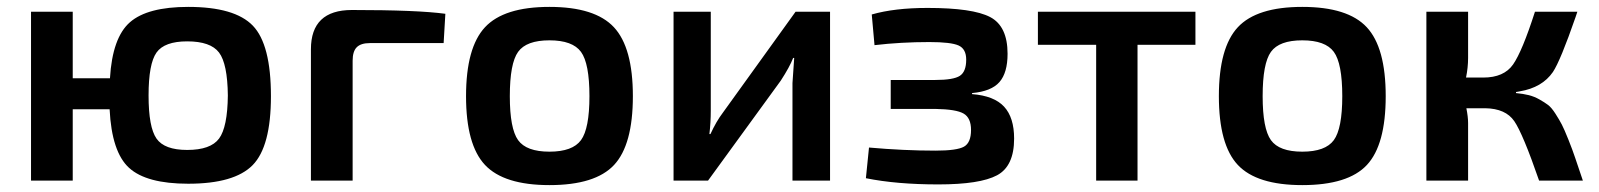

<svg xmlns="http://www.w3.org/2000/svg" viewBox="-20 -524 4639 557"><path d="M191 -297H299Q306 -415 357 -459.5Q408 -504 526 -504Q661 -504 713.5 -449.5Q766 -395 766 -245Q766 -99 713 -45Q660 9 526 9Q405 9 354.5 -37Q304 -83 298 -207H191V0H70V-490H191ZM523 -89Q591 -89 615.5 -122Q640 -155 641 -247Q640 -339 615.5 -371.5Q591 -404 523 -404Q457 -404 434 -371.5Q411 -339 411 -247Q411 -155 434 -122Q457 -89 523 -89Z M882 0V-381Q882 -495 1001 -495Q1191 -495 1272 -484L1267 -399H1053Q1027 -399 1015 -387Q1003 -375 1003 -348V0Z M1574 13Q1442 13 1387 -45.5Q1332 -104 1332 -245Q1332 -386 1387 -445Q1442 -504 1574 -504Q1706 -504 1761 -445Q1816 -386 1816 -245Q1816 -104 1761.5 -45.5Q1707 13 1574 13ZM1459 -245Q1459 -151 1483 -117.5Q1507 -84 1574 -84Q1641 -84 1665.5 -117.5Q1690 -151 1690 -245Q1690 -340 1665.5 -373.5Q1641 -407 1574 -407Q1507 -407 1483 -373.5Q1459 -340 1459 -245Z M2388 0H2279V-283Q2279 -286 2284 -356H2281Q2271 -330 2245 -290L2034 0H1934V-490H2042V-204Q2042 -168 2038 -135H2041Q2058 -172 2077 -197L2288 -490H2388Z M2517 -393 2509 -482Q2575 -501 2671 -501Q2802 -501 2852.5 -474.5Q2903 -448 2903 -368Q2903 -313 2879.5 -286Q2856 -259 2800 -254V-251Q2864 -246 2893 -214.5Q2922 -183 2922 -122Q2922 -42 2872.5 -15.5Q2823 11 2702 11Q2581 11 2492 -7L2501 -96Q2602 -87 2694 -87Q2756 -87 2776.5 -98.5Q2797 -110 2797 -147Q2797 -182 2775.5 -194.5Q2754 -207 2694 -208H2564V-292H2693Q2746 -292 2764.5 -304Q2783 -316 2783 -351Q2783 -382 2761 -392Q2739 -402 2676 -402Q2594 -402 2517 -393Z M3448 -394H3280V0H3160V-394H2991V-490H3448Z M3758 13Q3626 13 3571 -45.5Q3516 -104 3516 -245Q3516 -386 3571 -445Q3626 -504 3758 -504Q3890 -504 3945 -445Q4000 -386 4000 -245Q4000 -104 3945.5 -45.5Q3891 13 3758 13ZM3643 -245Q3643 -151 3667 -117.5Q3691 -84 3758 -84Q3825 -84 3849.5 -117.5Q3874 -151 3874 -245Q3874 -340 3849.5 -373.5Q3825 -407 3758 -407Q3691 -407 3667 -373.5Q3643 -340 3643 -245Z M4378 -257V-254Q4399 -252 4415 -248Q4431 -244 4446 -235.5Q4461 -227 4471 -219.5Q4481 -212 4492.5 -194Q4504 -176 4511 -162.5Q4518 -149 4530 -119Q4542 -89 4549.5 -66.5Q4557 -44 4572 0H4445Q4398 -136 4373 -172.5Q4348 -209 4289 -210H4284H4234Q4239 -185 4239 -167V0H4118V-490H4239V-356Q4239 -328 4233 -299H4283Q4343 -299 4369.5 -337Q4396 -375 4433 -490H4556Q4554 -485 4551 -475Q4507 -348 4485 -315Q4454 -270 4389 -259Q4384 -258 4378 -257Z"/></svg>

Font: Exo 2.0 Semi Bold
Style: Regular
Weight: 600
Designer: Natanael Gama
Version: Version 1.001;PS 001.001;hotconv 1.0.70;makeotf.lib2.5.58329